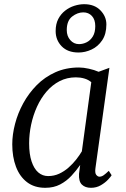

<svg xmlns="http://www.w3.org/2000/svg" viewBox="-20 -886 601 916"><path d="M435.5 -85Q432 -60.5 439.2 -51.8Q446.5 -43 454.5 -43Q464.5 -43 474.8 -50.2Q485 -57.5 499 -71L512.5 -50Q509 -43.5 495.5 -29Q482 -14.5 461 -2.2Q440 10 414 10Q386.5 10 370.8 -5.2Q355 -20.5 357 -56.5L362.5 -99Q344.5 -73 321.2 -47.8Q298 -22.5 267.2 -6.2Q236.5 10 196 10Q144 10 109 -16.8Q74 -43.5 56.2 -90.5Q38.5 -137.5 38.5 -197.5Q38.5 -244 51.8 -295Q65 -346 91 -393.5Q117 -441 155.2 -479.8Q193.5 -518.5 244 -541.2Q294.5 -564 357 -564Q378 -564 404 -558.2Q430 -552.5 450.5 -543.5L502 -562.5ZM415.5 -494Q401 -506 382.2 -511.5Q363.5 -517 342 -517Q299.5 -517 264.2 -498.8Q229 -480.5 202 -449Q175 -417.5 156.5 -376.8Q138 -336 128.5 -291.2Q119 -246.5 119 -202Q119 -150.5 130.8 -115.5Q142.5 -80.5 162.8 -63.2Q183 -46 209.5 -46Q238 -46 262.2 -57.2Q286.5 -68.5 307 -86.5Q327.5 -104.5 343.5 -125Q359.5 -145.5 370.5 -164ZM354.5 -635.5Q303 -635.5 274.2 -665.2Q245.5 -695 245.5 -737.5Q245.5 -771.5 258 -795.5Q270.5 -819.5 290.8 -835.2Q311 -851 335 -858.5Q359 -866 381.5 -866Q430.5 -866 459 -836.8Q487.5 -807.5 487.5 -769.5Q487.5 -723.5 467.5 -693.8Q447.5 -664 417 -649.8Q386.5 -635.5 354.5 -635.5ZM357 -675.5Q375.5 -675.5 393.2 -684.2Q411 -693 422.8 -712Q434.5 -731 434.5 -761.5Q434.5 -792.5 418.5 -809.8Q402.5 -827 377.5 -827Q349.5 -827 324 -807Q298.5 -787 298.5 -742.5Q298.5 -714 315.2 -694.8Q332 -675.5 357 -675.5Z"/></svg>

Font: Merriweather 28pt Light
Style: Italic
Weight: 300
Italic angle: -7.8°
Version: Version 2.101